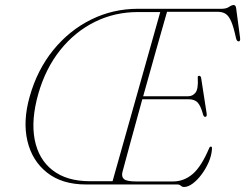

<svg xmlns="http://www.w3.org/2000/svg" viewBox="-20 -735 977 765"><path d="M686.5 0H322.5Q227.5 0 167.8 -47Q108 -94 89.2 -173.5Q70.5 -253 98.5 -351Q128.5 -457 192.2 -535.5Q256 -614 343 -657Q430 -700 529.5 -700H863.5Q881.5 -700 892.5 -707.5Q903.5 -715 911 -715Q919.5 -715 921 -701.5L936.5 -585Q938.5 -570 931 -570Q923.5 -570 920.5 -582.5Q911 -627 901.2 -649.5Q891.5 -672 878.8 -680Q866 -688 847 -688H645.5Q626 -621 600.8 -531Q575.5 -441 550.5 -351.5H729.5Q748 -351.5 759.2 -366.2Q770.5 -381 768 -423.5Q766.5 -433 773.5 -433Q780 -433 781.5 -424L803.5 -282Q805 -270 798.5 -269.5Q792.5 -268.5 789.5 -277.5Q779.5 -314.5 767 -327Q754.5 -339.5 731.5 -339.5H547Q521.5 -247 500 -168.5Q478.5 -90 468 -50Q463 -31 474 -21.5Q485 -12 523.5 -12H669Q713 -12 747.8 -41.8Q782.5 -71.5 813.5 -145Q816 -151 820.5 -151Q825.5 -151 824.5 -141Q823 -115.5 811.5 -89Q800 -62.5 783.2 -40Q766.5 -17.5 748 -3.8Q729.5 10 713.5 10Q706 10 700.5 5Q695 0 686.5 0ZM133 -362.5Q103 -257.5 118.2 -178.8Q133.5 -100 189.8 -56.5Q246 -13 338 -13H428.5L618.5 -687H529.5Q437 -687 357.8 -647.8Q278.5 -608.5 220.2 -535.8Q162 -463 133 -362.5Z"/></svg>

Font: Fraunces 144pt S050 Thin
Style: Italic
Weight: 100
Italic angle: -16°
Version: Version 1.000; ttfautohint (v1.8.3)